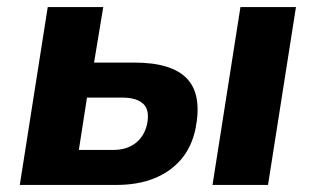

<svg xmlns="http://www.w3.org/2000/svg" viewBox="-20 -523 893 543"><path d="M36 0 115 -503H272L246 -346H360Q466 -346 509 -300.5Q552 -255 533 -159Q522 -107 492 -72Q462 -37 416 -18.5Q370 0 309 0ZM203 -99H301Q338 -99 363 -118Q388 -137 396 -172Q404 -212 385 -229.5Q366 -247 326 -247H226ZM581 0 660 -503H817L738 0Z"/></svg>

Font: Nunito Sans 7pt SemiCondensed ExtraBold
Style: Italic
Weight: 800
Width: 4
Italic angle: -9°
Designer: Vernon Adams
Foundry: Vernon Adams
Version: Version 3.101;gftools[0.9.27]